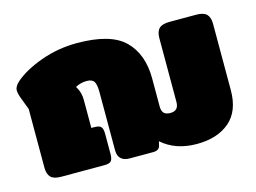

<svg xmlns="http://www.w3.org/2000/svg" viewBox="-80 -677 1104 829"><g transform="rotate(-15 471.5 -262.5)"><path d="M551 -39 547 -22Q543 0 515 0H410Q385 0 371.5 -12.5Q358 -25 358 -50V-312Q358 -344 349.5 -357.5Q341 -371 317 -371Q289 -371 266 -358L272 -347Q284 -325 284 -295V-170H297Q320 -170 327.5 -161Q335 -152 335 -130V-40Q335 -18 327.5 -9Q320 0 297 0H104Q71 0 57.5 -14Q44 -28 44 -57V-319L25 -369Q15 -395 15 -410Q15 -428 37 -447Q81 -485 157.5 -512.5Q234 -540 318 -540Q469 -540 531 -478.5Q593 -417 593 -308V-183Q593 -163 602 -153.5Q611 -144 631 -144Q668 -144 668 -183V-468Q668 -498 682 -511.5Q696 -525 729 -525H848Q881 -525 894.5 -511Q908 -497 908 -468V-172Q908 -78 853.5 -31.5Q799 15 707 15Q612 15 551 -39Z"/></g></svg>

Font: Mitr
Style: Bold
Weight: 700
Designer: Thanarat Vachiruckul
Foundry: Cadson Demak
Version: Version 1.002